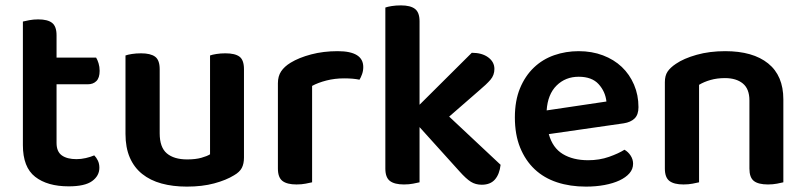

<svg xmlns="http://www.w3.org/2000/svg" viewBox="-20 -678 2993 713"><path d="M190 -147Q190 -115 209.5 -101Q229 -87 264 -87Q281 -87 298.5 -91Q316 -95 330 -101Q338 -93 343.5 -81.5Q349 -70 349 -55Q349 -25 322 -5.5Q295 14 235 14Q156 14 110.5 -21.5Q65 -57 65 -139V-598Q73 -600 88.5 -603Q104 -606 122 -606Q157 -606 173.5 -593Q190 -580 190 -547V-464H337Q342 -456 346 -443Q350 -430 350 -415Q350 -389 338 -377Q326 -365 306 -365H190V-147Z M886 -93Q886 -70 878 -54.5Q870 -39 849 -27Q820 -9 775.5 3Q731 15 674 15Q622 15 580 3.5Q538 -8 508 -32Q478 -56 462 -93Q446 -130 446 -181V-472Q454 -475 469.5 -477.5Q485 -480 504 -480Q539 -480 556 -467.5Q573 -455 573 -421V-183Q573 -131 599.5 -108.5Q626 -86 675 -86Q706 -86 727.5 -92Q749 -98 760 -105V-472Q768 -475 783.5 -477.5Q799 -480 817 -480Q853 -480 869.5 -467.5Q886 -455 886 -421V-93Z M1139 -1Q1130 1 1115 4Q1100 7 1081 7Q1046 7 1029 -6Q1012 -19 1012 -52V-369Q1012 -395 1024 -413Q1036 -431 1059 -445Q1090 -464 1135.5 -476Q1181 -488 1234 -488Q1329 -488 1329 -429Q1329 -415 1324.5 -402.5Q1320 -390 1315 -382Q1292 -387 1258 -387Q1223 -387 1192 -379Q1161 -371 1139 -359Z M1538 -1Q1529 1 1514 4Q1499 7 1480 7Q1445 7 1428 -6Q1411 -19 1411 -52V-650Q1419 -653 1434.5 -655.5Q1450 -658 1469 -658Q1504 -658 1521 -645Q1538 -632 1538 -599V-289L1732 -482Q1770 -482 1793 -465Q1816 -448 1816 -422Q1816 -399 1801.5 -382Q1787 -365 1756 -339L1648 -245L1839 -66Q1835 -31 1818 -11.5Q1801 8 1769 8Q1746 8 1728.5 -3Q1711 -14 1686 -42L1538 -206V-1Z M2018 -180Q2032 -129 2070 -106Q2108 -83 2164 -83Q2206 -83 2241.5 -95.5Q2277 -108 2299 -122Q2313 -114 2322 -100Q2331 -86 2331 -70Q2331 -50 2317.5 -34.5Q2304 -19 2280.5 -8Q2257 3 2225 9Q2193 15 2156 15Q2097 15 2048.5 -1Q2000 -17 1965.5 -49.5Q1931 -82 1911.5 -130Q1892 -178 1892 -242Q1892 -304 1911 -350Q1930 -396 1962.5 -427Q1995 -458 2038 -473Q2081 -488 2129 -488Q2178 -488 2219 -472.5Q2260 -457 2289 -429.5Q2318 -402 2334.5 -363.5Q2351 -325 2351 -280Q2351 -252 2336.5 -238Q2322 -224 2296 -220ZM2129 -393Q2080 -393 2047 -360.5Q2014 -328 2010 -268L2232 -301Q2228 -338 2203 -365.5Q2178 -393 2129 -393Z M2763 -305Q2763 -348 2738.5 -368Q2714 -388 2672 -388Q2643 -388 2618.5 -381Q2594 -374 2576 -363V-1Q2567 1 2552 4Q2537 7 2518 7Q2483 7 2466 -6Q2449 -19 2449 -52V-373Q2449 -397 2459 -412Q2469 -427 2490 -441Q2519 -461 2567 -474.5Q2615 -488 2673 -488Q2776 -488 2832.5 -442.5Q2889 -397 2889 -309V-1Q2881 1 2865.5 4Q2850 7 2832 7Q2796 7 2779.5 -6Q2763 -19 2763 -52V-305Z"/></svg>

Font: Baloo Bhaina 2 SemiBold
Style: Regular
Weight: 600
Designer: Yesha Goshar, Manish Minz, Shuchita Grover and Ek Type
Foundry: Ek Type
Version: Version 1.640;hotconv 1.0.111;makeotfexe 2.5.65597; ttfautoh